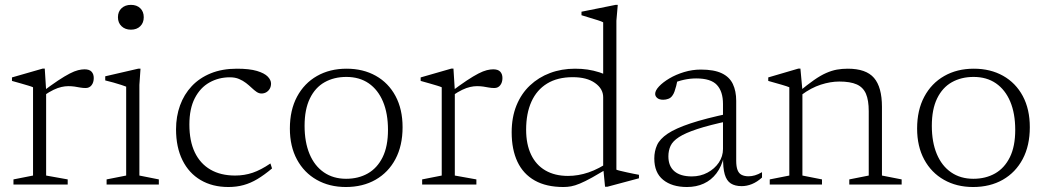

<svg xmlns="http://www.w3.org/2000/svg" viewBox="-20 -740 4194 770"><path d="M319 -462Q338.5 -462 347.2 -452.5Q356 -443 356 -427Q356 -409.5 347.2 -398.2Q338.5 -387 323.5 -387Q312 -387 301.2 -389Q290.5 -391 279 -392.8Q267.5 -394.5 254 -394.5Q241 -394.5 226.5 -391.2Q212 -388 194.8 -379.8Q177.5 -371.5 157 -357.5L146.5 -369.5Q185 -398.5 212.5 -416.8Q240 -435 259.5 -445Q279 -455 293.2 -458.5Q307.5 -462 319 -462ZM165 -378V-36L251.5 -20.5V0H34V-20.5L112.5 -36V-390Q106 -393 93.2 -396.8Q80.5 -400.5 63.5 -405.5Q46.5 -410.5 28 -415.5V-429.5L151.5 -465H159.5Z M505 -621Q482 -621 467.5 -634.8Q453 -648.5 453 -671Q453 -693.5 467.5 -707Q482 -720.5 505 -720.5Q528.5 -720.5 542.5 -707Q556.5 -693.5 556.5 -671Q556.5 -648.5 542.5 -634.8Q528.5 -621 505 -621ZM543.5 -464.5 539 -399.5V-36L617 -20.5V0H407.5V-20.5L486 -36V-392.5Q480.5 -395 466.2 -399.5Q452 -404 434.8 -409Q417.5 -414 402 -417.5V-434L534 -464.5Z M930 -464.5Q980.5 -464.5 1010.5 -455.5Q1040.5 -446.5 1053.8 -432.8Q1067 -419 1067 -405Q1067 -393.5 1062 -384.5Q1057 -375.5 1048.2 -370.2Q1039.5 -365 1028.5 -365Q1018.5 -365 1009 -371.5Q999.5 -378 989.2 -387.8Q979 -397.5 966.8 -407Q954.5 -416.5 938.8 -423.2Q923 -430 902 -430Q857 -430 820 -409.2Q783 -388.5 761.2 -346.2Q739.5 -304 739.5 -240.5Q739.5 -174.5 761.2 -129Q783 -83.5 824 -59.8Q865 -36 923 -36Q960 -36 993.2 -47.2Q1026.5 -58.5 1064.5 -84.5L1071 -64.5Q1040 -38.5 1012.5 -22Q985 -5.5 956.8 2.2Q928.5 10 896 10Q832 10 784.8 -17.8Q737.5 -45.5 711.8 -97.5Q686 -149.5 686 -221.5Q686 -273 702 -317.2Q718 -361.5 749 -394.5Q780 -427.5 825.5 -446Q871 -464.5 930 -464.5Z M1368 -23Q1417.5 -23 1455.2 -44.5Q1493 -66 1514.5 -109.5Q1536 -153 1536 -219Q1536 -285 1516 -332.5Q1496 -380 1458.8 -405.8Q1421.5 -431.5 1369 -431.5Q1319.5 -431.5 1281.8 -410.2Q1244 -389 1222.8 -345.2Q1201.5 -301.5 1201.5 -235.5Q1201.5 -170 1221.5 -122.2Q1241.5 -74.5 1279 -48.8Q1316.5 -23 1368 -23ZM1367 10Q1301 10 1250.2 -18.8Q1199.5 -47.5 1171 -100.2Q1142.5 -153 1142.5 -224.5Q1142.5 -298.5 1171.2 -352.2Q1200 -406 1251.2 -435.2Q1302.5 -464.5 1370 -464.5Q1436.5 -464.5 1487.2 -436Q1538 -407.5 1566.2 -354.8Q1594.5 -302 1594.5 -230Q1594.5 -156 1566 -102.2Q1537.5 -48.5 1486.2 -19.2Q1435 10 1367 10Z M1958 -462Q1977.5 -462 1986.2 -452.5Q1995 -443 1995 -427Q1995 -409.5 1986.2 -398.2Q1977.5 -387 1962.5 -387Q1951 -387 1940.2 -389Q1929.5 -391 1918 -392.8Q1906.5 -394.5 1893 -394.5Q1880 -394.5 1865.5 -391.2Q1851 -388 1833.8 -379.8Q1816.5 -371.5 1796 -357.5L1785.5 -369.5Q1824 -398.5 1851.5 -416.8Q1879 -435 1898.5 -445Q1918 -455 1932.2 -458.5Q1946.5 -462 1958 -462ZM1804 -378V-36L1890.5 -20.5V0H1673V-20.5L1751.5 -36V-390Q1745 -393 1732.2 -396.8Q1719.5 -400.5 1702.5 -405.5Q1685.5 -410.5 1667 -415.5V-429.5L1790.5 -465H1798.5Z M2399 -350Q2399 -384 2366.2 -407.2Q2333.5 -430.5 2277 -430.5Q2216 -430.5 2174.2 -405Q2132.5 -379.5 2111.2 -332.2Q2090 -285 2090 -220Q2090 -161.5 2109.8 -120Q2129.5 -78.5 2167.2 -56.5Q2205 -34.5 2258 -34.5Q2299 -34.5 2340.2 -48.5Q2381.5 -62.5 2428.5 -94.5V-71Q2384 -44.5 2354.8 -28.2Q2325.5 -12 2305.5 -3.8Q2285.5 4.5 2270.5 7.2Q2255.5 10 2239.5 10Q2171 10 2124.8 -16Q2078.5 -42 2055.2 -91.2Q2032 -140.5 2032 -209.5Q2032 -269.5 2051.2 -317Q2070.5 -364.5 2105.2 -397.2Q2140 -430 2186 -447.2Q2232 -464.5 2286 -464.5Q2313.5 -464.5 2336.8 -461Q2360 -457.5 2383.8 -450Q2407.5 -442.5 2435.5 -428.5L2399 -398V-650.5Q2393 -654 2377.8 -658.8Q2362.5 -663.5 2344.5 -669Q2326.5 -674.5 2312 -679V-693L2449 -720.5H2457.5L2452 -657V-59.5Q2456.5 -57.5 2468 -54.8Q2479.5 -52 2494 -48.8Q2508.5 -45.5 2521.5 -43Q2534.5 -40.5 2542.5 -39V-25L2415.5 9H2406.5L2399 -68.5Z M2906 -285.5 2905 -255.5Q2825 -238.5 2776.5 -222.5Q2728 -206.5 2703 -190.2Q2678 -174 2669.2 -155Q2660.5 -136 2660.5 -113Q2660.5 -73.5 2684.8 -53Q2709 -32.5 2754.5 -32.5Q2789 -32.5 2817.5 -47.8Q2846 -63 2862.8 -88Q2879.5 -113 2879.5 -142.5V-323Q2879.5 -373 2855.2 -399.2Q2831 -425.5 2772 -425.5Q2748 -425.5 2723.5 -420.2Q2699 -415 2671 -403L2698 -423Q2695 -408 2691.8 -395.2Q2688.5 -382.5 2685 -372.8Q2681.5 -363 2676.5 -356.5Q2670.5 -347.5 2660.5 -343.8Q2650.5 -340 2640 -340Q2624 -340 2615.8 -347Q2607.5 -354 2607.5 -363.5Q2607.5 -377 2623 -393.5Q2638.5 -410 2664.5 -425.5Q2690.5 -441 2723.5 -451Q2756.5 -461 2790.5 -461Q2843.5 -461 2874.5 -446.2Q2905.5 -431.5 2919 -403.2Q2932.5 -375 2932.5 -335.5V-95.5Q2932.5 -72 2937.8 -58.2Q2943 -44.5 2954.2 -38.8Q2965.5 -33 2982 -33Q2994.5 -33 3007.5 -36.8Q3020.5 -40.5 3036 -49.5V-28Q3016 -10 2995.5 -1.8Q2975 6.5 2954.5 6.5Q2928 6.5 2911 -4.2Q2894 -15 2886.5 -40.8Q2879 -66.5 2880 -111.5L2883.5 -113Q2874 -72 2853.2 -44.8Q2832.5 -17.5 2802.5 -3.8Q2772.5 10 2735 10Q2675 10 2639.5 -18.8Q2604 -47.5 2604 -104.5Q2604 -133.5 2615 -158Q2626 -182.5 2657.5 -203.8Q2689 -225 2748.8 -245Q2808.5 -265 2906 -285.5Z M3198 -378V-36L3276.5 -20.5V0H3067V-20.5L3145.5 -36V-390Q3137.5 -393.5 3116.2 -399.8Q3095 -406 3061 -415.5V-429.5L3182 -465H3190ZM3386 -20.5 3464 -36V-294Q3464 -338 3452.8 -364Q3441.5 -390 3415.8 -401.5Q3390 -413 3346 -413Q3310.5 -413 3271.8 -400.5Q3233 -388 3194.5 -359.5L3183 -371.5Q3218 -400.5 3244.5 -419Q3271 -437.5 3293.2 -447.2Q3315.5 -457 3336.2 -460.8Q3357 -464.5 3380 -464.5Q3453.5 -464.5 3485.2 -427.5Q3517 -390.5 3517 -311.5V-36L3596 -20.5V0H3386Z M3883.5 -23Q3933 -23 3970.8 -44.5Q4008.5 -66 4030 -109.5Q4051.5 -153 4051.5 -219Q4051.5 -285 4031.5 -332.5Q4011.5 -380 3974.2 -405.8Q3937 -431.5 3884.5 -431.5Q3835 -431.5 3797.2 -410.2Q3759.5 -389 3738.2 -345.2Q3717 -301.5 3717 -235.5Q3717 -170 3737 -122.2Q3757 -74.5 3794.5 -48.8Q3832 -23 3883.5 -23ZM3882.5 10Q3816.5 10 3765.8 -18.8Q3715 -47.5 3686.5 -100.2Q3658 -153 3658 -224.5Q3658 -298.5 3686.8 -352.2Q3715.5 -406 3766.8 -435.2Q3818 -464.5 3885.5 -464.5Q3952 -464.5 4002.8 -436Q4053.5 -407.5 4081.8 -354.8Q4110 -302 4110 -230Q4110 -156 4081.5 -102.2Q4053 -48.5 4001.8 -19.2Q3950.5 10 3882.5 10Z"/></svg>

Font: Newsreader Light
Style: Regular
Weight: 300
Designer: Hugues Gentile
Foundry: Production Type
Version: Version 1.003